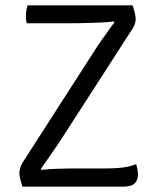

<svg xmlns="http://www.w3.org/2000/svg" viewBox="-20 -703 592 723"><path d="M334 -509Q350 -534.5 369.2 -561.2Q388.5 -588 411 -619.5L408 -622.5Q399 -620.5 377.2 -619.2Q355.5 -618 329.8 -617Q304 -616 282.2 -615.8Q260.5 -615.5 251 -615.5H81Q79 -622 78.2 -628.8Q77.5 -635.5 77.5 -642Q77.5 -652.5 79 -662.5Q80.5 -672.5 84 -683H479.5Q484.5 -667 487 -657Q489.5 -647 490.2 -641Q491 -635 491 -630.5Q491 -622.5 488 -613.8Q485 -605 479 -595L212.5 -181.5Q195.5 -155 174.2 -124.8Q153 -94.5 133.5 -66.5L136.5 -63.5Q168 -66.5 195.2 -67.5Q222.5 -68.5 241 -68.5H371.5Q412.5 -68.5 442.5 -72.2Q472.5 -76 492.5 -85Q495.5 -76 497.5 -65.8Q499.5 -55.5 499.5 -45.5Q499.5 -24.5 487 -12.2Q474.5 0 442.5 0H64.5Q59.5 -16.5 57 -26Q54.5 -35.5 53.8 -41.2Q53 -47 53 -51.5Q53 -60 55.8 -70Q58.5 -80 64.5 -90Z"/></svg>

Font: Signika SC
Style: Regular
Weight: 300
Designer: Anna Giedryś
Foundry: Anna Giedryś
Version: Version 2.000